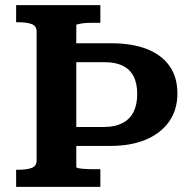

<svg xmlns="http://www.w3.org/2000/svg" viewBox="-20 -730 755 750"><path d="M372 -710H43V-643H54Q84 -643 103.5 -636Q123 -629 123 -607V-103Q123 -81 103.5 -74Q84 -67 54 -67H43V0H372V-69H348Q335 -69 322.5 -69.5Q310 -70 300 -71Q290 -72 284 -73.5Q278 -75 278 -78V-632Q278 -634 284 -635.5Q290 -637 300 -638.5Q310 -640 322.5 -640.5Q335 -641 348 -641H372ZM673 -365Q673 -429 642 -472.5Q611 -516 553.5 -538.5Q496 -561 415 -561H215L212 -487H390Q431 -487 459 -473.5Q487 -460 501.5 -432.5Q516 -405 516 -363Q516 -321 501.5 -292.5Q487 -264 458 -249Q429 -234 387 -234H218V-160H412Q491 -160 549.5 -184.5Q608 -209 640.5 -255Q673 -301 673 -365Z"/></svg>

Font: Roboto Serif 20pt SemiBold
Style: Regular
Weight: 600
Version: Version 1.008